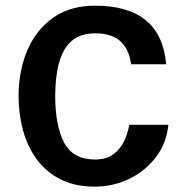

<svg xmlns="http://www.w3.org/2000/svg" viewBox="-20 -660 673 691"><path d="M585.9 -210.9H445.3Q439.5 -177.7 425.3 -149.4Q411.1 -121.1 386.2 -103.5Q361.3 -85.9 322.3 -85.9Q242.2 -85.9 210.4 -147.5Q178.7 -209 178.7 -314.5Q178.7 -382.8 192.4 -433.6Q206.1 -484.4 237.3 -512.2Q268.6 -540 322.3 -540Q381.8 -540 413.1 -511.7Q444.3 -483.4 452.1 -428.7H578.1Q559.6 -639.6 322.3 -639.6Q231.4 -639.6 169.9 -595.2Q108.4 -550.8 77.6 -477.1Q46.9 -403.3 46.9 -314.5Q46.9 -251 62.5 -192.4Q78.1 -133.8 111.3 -87.9Q144.5 -42 196.8 -15.1Q249 11.7 322.3 11.7Q384.8 11.7 442.4 -15.1Q500 -42 539.6 -92.3Q579.1 -142.6 585.9 -210.9Z"/></svg>

Font: Namkio Khamti Book
Style: Bold
Weight: 800
Designer: Debbi Hosken
Foundry: SIL International
Version: Version 3.917